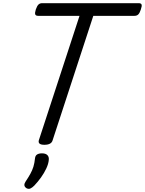

<svg xmlns="http://www.w3.org/2000/svg" viewBox="-20 -899 915 1212"><path d="M260 15Q218 15 225 -13L482 -799H221Q206 -799 202.5 -808Q199 -817 206 -839Q214 -862 223 -870.5Q232 -879 247 -879H855Q870 -879 873.5 -870.5Q877 -862 869 -839Q862 -817 853 -808Q844 -799 829 -799H569L312 -13Q308 1 295 8Q282 15 260 15ZM147 289Q135 281 134 270.5Q133 260 141 248Q159 221 171.5 198.5Q184 176 191 153Q198 130 201 100Q203 83 214.5 76Q226 69 245 69Q268 69 279 80Q290 91 288 110Q286 135 272.5 164Q259 193 239 221Q219 249 196 273Q183 286 171.5 291Q160 296 147 289Z"/></svg>

Font: Playwrite HR
Style: Regular
Weight: 400
Designer: Veronika Burian, José Scaglione
Foundry: TypeTogether
Version: Version 1.002